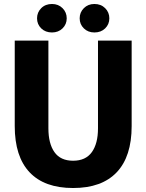

<svg xmlns="http://www.w3.org/2000/svg" viewBox="-20 -932 735 964"><path d="M347 12Q203 12 128.5 -67Q54 -146 54 -299V-728H223V-288Q223 -211 253.5 -168Q284 -125 347 -125Q410 -125 441 -168Q472 -211 472 -288V-728H641V-299Q641 -146 566 -67Q491 12 347 12ZM241 -769Q208 -769 187 -789.5Q166 -810 166 -840Q166 -870 187 -891Q208 -912 241 -912Q273 -912 294 -891Q315 -870 315 -840Q315 -810 294 -789.5Q273 -769 241 -769ZM454 -769Q422 -769 401 -789.5Q380 -810 380 -840Q380 -870 401 -891Q422 -912 454 -912Q487 -912 508 -891Q529 -870 529 -840Q529 -810 508 -789.5Q487 -769 454 -769Z"/></svg>

Font: Murecho
Style: Bold
Weight: 700
Designer: Neil Summerour
Foundry: Positype
Version: Version 1.010; ttfautohint (v1.8.3)